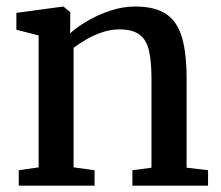

<svg xmlns="http://www.w3.org/2000/svg" viewBox="-20 -584 696 604"><path d="M101.5 -57.5V-472.5L31.5 -490.5V-543.5L175.5 -563H180L201 -546V-504.5L200.5 -479Q221.5 -498.5 254.8 -518Q288 -537.5 327.2 -550.5Q366.5 -563.5 405.5 -563.5Q467.5 -563.5 502.8 -539.8Q538 -516 552.5 -466.2Q567 -416.5 567 -338V-56.5L634.5 -48.5V0H396.5V-48.5L456.5 -56.5V-337Q456.5 -390 448.8 -424.2Q441 -458.5 419 -475Q397 -491.5 355.5 -491.5Q329 -491.5 302.5 -482.8Q276 -474 252.5 -460.5Q229 -447 211.5 -433.5V-57.5L277.5 -48.5V0H39V-48.5Z"/></svg>

Font: Merriweather 28pt Medium
Style: Regular
Weight: 500
Version: Version 2.100